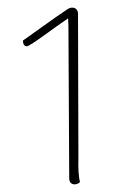

<svg xmlns="http://www.w3.org/2000/svg" viewBox="-20 -720 317 502"><path d="M175 -238C182 -238 186 -241 189 -244C186 -256 184 -278 185 -304L184 -683C184 -694 178 -700 169 -700C164 -700 162 -699 158 -697C120 -672 48 -619 40 -614C40 -609 41 -599 50 -599C59 -599 122 -648 158 -672C159 -661 159 -649 159 -635L161 -254C161 -244 166 -238 175 -238Z"/></svg>

Font: Arima Koshi Thin
Style: Regular
Weight: 250
Designer: Joana Correia and Natanael Gama
Foundry: NDISCOVER
Version: Version 1.019;PS 001.019;hotconv 1.0.88;makeotf.lib2.5.64775